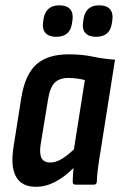

<svg xmlns="http://www.w3.org/2000/svg" viewBox="-20 -708 462 736"><path d="M117.9 8Q62.9 8 41.3 -31Q19.7 -70 32.1 -146.6L61.5 -332.4Q75.9 -422 119.1 -460.9Q162.2 -499.7 243.4 -499.7Q293.9 -499.7 334.9 -491.1Q375.9 -482.4 420.9 -479.1L364.9 -125Q358.7 -89.3 355.3 -61.3Q351.9 -33.4 351.1 -11.4Q350.7 0 339.1 0H269.6Q258.6 0 258.6 -11.4Q258.8 -23.6 259.8 -37Q260.8 -50.4 261.8 -64Q228 -30.2 192 -11.1Q155.9 8 117.9 8ZM173.2 -85.1Q193.6 -85.1 215.6 -98.1Q237.6 -111 263.3 -135.5L305.3 -401.2Q290.5 -405 273.9 -407.1Q257.4 -409.2 242.1 -409.2Q207.2 -409.2 189.1 -390.2Q170.9 -371.1 163.9 -325.2L136.1 -156.1Q130.3 -121 138.7 -103.1Q147.1 -85.1 173.2 -85.1ZM348 -566.9Q320.9 -566.9 307.8 -581Q294.7 -595 298.1 -620.4L299.9 -633.1Q307.3 -687.6 360.4 -687.6Q388.1 -687.6 401.1 -673.3Q414 -658.9 410.9 -633.1L409.1 -620.4Q402.5 -566.9 348 -566.9ZM195.2 -566.9Q168.1 -566.9 155 -581Q142 -595 144.8 -620.4L146.5 -633.1Q154.5 -687.6 207.6 -687.6Q235.4 -687.6 248.3 -673.3Q261.3 -658.9 258.1 -633.1L256.3 -620.4Q249.7 -566.9 195.2 -566.9Z"/></svg>

Font: Sofia Sans Condensed
Style: Italic
Weight: 400
Italic angle: -9°
Designer: Botio Nikoltchev, Ani Petrova
Foundry: lettersoup
Version: Version 4.101